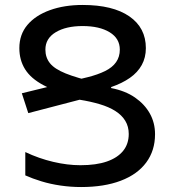

<svg xmlns="http://www.w3.org/2000/svg" viewBox="-20 -744 704 774"><path d="M369 -411 288 -354Q205 -374 154.5 -401Q104 -428 81 -465Q58 -502 58 -550Q58 -605 90.5 -643.5Q123 -682 181 -703Q239 -724 313 -724Q435 -724 501.5 -678Q568 -632 568 -550Q568 -512 551.5 -482Q535 -452 503.5 -430Q472 -408 428 -393V-389Q485 -378 524 -351Q563 -324 584 -286.5Q605 -249 605 -203Q605 -137 569.5 -89Q534 -41 467 -15.5Q400 10 307 10Q265 10 224 4Q183 -2 147 -13Q111 -24 82 -37V-131Q137 -105 194.5 -91.5Q252 -78 304 -78Q368 -78 411 -93Q454 -108 476.5 -136Q499 -164 499 -204Q499 -234 485 -257Q471 -280 445 -296.5Q419 -313 382 -324Q345 -335 301 -342L94 -288L68 -368L334 -433Q374 -443 403.5 -457.5Q433 -472 448 -493.5Q463 -515 463 -544Q463 -589 422 -614Q381 -639 313 -639Q246 -639 204.5 -614Q163 -589 163 -544Q163 -512 181.5 -489Q200 -466 244.5 -448Q289 -430 369 -411Z"/></svg>

Font: Noto Sans Armenian Medium
Style: Regular
Weight: 500
Designer: Monotype Design Team
Foundry: Monotype Imaging Inc.
Version: Version 2.007